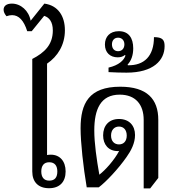

<svg xmlns="http://www.w3.org/2000/svg" viewBox="-54 -1039 984 1065"><path d="M218 5C278 5 310 -31 310 -88C310 -145 278 -181 228 -181C220 -181 210 -180 207 -179V-686C266 -726 306 -790 306 -871C306 -950 268 -1009 192 -1019L116 -924C106 -980 61 -1019 12 -1019C-19 -1019 -34 -1005 -34 -985C-34 -974 -29 -962 -18 -949C-7 -953 3 -955 13 -955C50 -955 78 -926 97 -866H122L191 -951C218 -943 239 -919 239 -870C239 -791 193 -747 125 -712V-88C125 -29 159 5 218 5ZM219 -37C189 -37 175 -57 175 -88C175 -119 189 -139 219 -139C250 -139 264 -119 264 -88C264 -56 251 -37 219 -37Z M743 6H779L824 -52V-374C824 -490 761 -558 613 -558C439 -558 393 -465 393 -328C393 -248 408 -112 427 0H494C534 -30 602 -102 648 -168C673 -203 695 -245 695 -290C695 -343 662 -379 606 -379C550 -379 518 -342 518 -288C518 -237 548 -201 599 -201C601 -201 604 -201 607 -202C581 -152 530 -95 497 -70C482 -154 469 -245 469 -315C469 -433 504 -514 610 -514C698 -514 743 -459 743 -374ZM606 -238C580 -238 562 -256 562 -287C562 -318 580 -337 606 -337C632 -337 649 -318 649 -287C649 -256 632 -238 606 -238Z M648 -636C797 -636 859 -705 859 -783C859 -817 848 -833 800 -833C800 -728 746 -675 655 -677L654 -681C675 -703 685 -735 685 -771C685 -828 660 -866 605 -866C555 -866 528 -835 528 -792C528 -747 557 -721 599 -721C615 -721 628 -725 639 -734L642 -731C634 -705 605 -677 548 -664V-639C576 -637 626 -636 648 -636ZM601 -755C580 -755 567 -770 567 -793C567 -815 580 -830 601 -830C622 -830 636 -815 636 -793C636 -770 622 -755 601 -755Z"/></svg>

Font: Noto Serif Thai SemiCondensed
Style: Regular
Weight: 400
Width: 4
Designer: Monotype Design Team
Foundry: Monotype Imaging Inc.
Version: Version 2.002